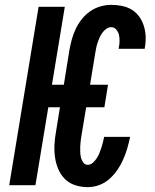

<svg xmlns="http://www.w3.org/2000/svg" viewBox="-20 -763 640 791"><path d="M341 8Q315 8 290 0Q265 -8 247.5 -25.5Q230 -43 220 -66.5Q210 -90 206.5 -116Q203 -142 204.5 -168.5Q206 -195 211 -222L227 -321H179L126 0H18L139 -735H247L194 -414H243L266 -557Q270 -579 276 -601Q282 -623 292 -644Q302 -665 317 -684Q332 -703 351.5 -716.5Q371 -730 393.5 -736.5Q416 -743 438 -743Q461 -743 483 -738.5Q505 -734 523 -723Q541 -712 553.5 -694.5Q566 -677 572.5 -656.5Q579 -636 580 -613.5Q581 -591 577 -569Q577 -567 576.5 -565.5Q576 -564 576 -562H469Q469 -563 469 -563.5Q469 -564 469 -565Q472 -578 472.5 -591.5Q473 -605 470.5 -617.5Q468 -630 459.5 -640.5Q451 -651 438 -651Q427 -651 417 -643.5Q407 -636 400.5 -626.5Q394 -617 389.5 -606.5Q385 -596 381.5 -585.5Q378 -575 376 -564Q374 -553 372 -542L351 -414H425L410 -321H335L316 -207Q314 -195 312.5 -183.5Q311 -172 310.5 -160Q310 -148 310.5 -136.5Q311 -125 313.5 -114Q316 -103 323 -93.5Q330 -84 341 -84Q353 -84 362.5 -92.5Q372 -101 378.5 -111Q385 -121 389.5 -132Q394 -143 397.5 -154Q401 -165 404 -176.5Q407 -188 409 -199H516Q511 -175 504.5 -152.5Q498 -130 488 -107Q478 -84 464 -63.5Q450 -43 431 -26Q412 -9 388.5 -0.5Q365 8 341 8Z"/></svg>

Font: Iosevka Curly SmBdExObl
Style: Regular
Weight: 600
Width: 7
Italic angle: -9°
Monospace: yes
Designer: Belleve Invis
Foundry: Belleve Invis
Version: Version 11.1.0; ttfautohint (v1.8.3)